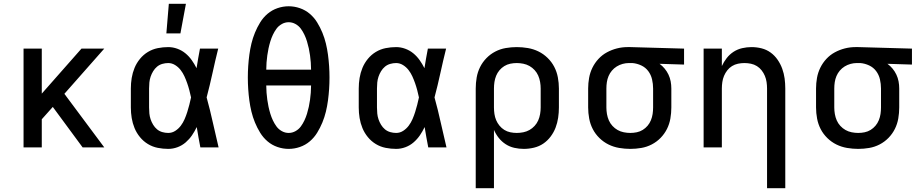

<svg xmlns="http://www.w3.org/2000/svg" viewBox="-20 -776 4840 1011"><path d="M104 0V-520H200V-283L409 -520H529L319 -282L529 0H415L258 -213L200 -148V0Z M866 8Q838 8 810.5 2.5Q783 -3 759 -17.5Q735 -32 717 -54Q699 -76 688.5 -101.5Q678 -127 673.5 -154.5Q669 -182 669 -210V-310Q669 -338 673.5 -365.5Q678 -393 688.5 -418.5Q699 -444 717 -466Q735 -488 759 -502.5Q783 -517 810.5 -522.5Q838 -528 866 -528Q890 -528 913.5 -519.5Q937 -511 956 -495.5Q975 -480 989.5 -459.5Q1004 -439 1015 -417Q1019 -443 1023.5 -468.5Q1028 -494 1033 -520H1129Q1113 -456 1099 -391.5Q1085 -327 1068 -263Q1086 -198 1100.5 -132Q1115 -66 1131 0H1035Q1030 -27 1025 -53.5Q1020 -80 1016 -107Q1005 -84 991 -63.5Q977 -43 958 -26.5Q939 -10 915 -1Q891 8 866 8ZM866 -76Q886 -76 903 -87Q920 -98 932 -114Q944 -130 952 -148.5Q960 -167 966 -186Q972 -205 977 -224.5Q982 -244 986 -263Q982 -282 977 -301Q972 -320 965.5 -338.5Q959 -357 951 -374.5Q943 -392 931 -407.5Q919 -423 902 -433.5Q885 -444 866 -444Q850 -444 834.5 -439.5Q819 -435 807 -425Q795 -415 786.5 -401Q778 -387 773 -372Q768 -357 766.5 -341.5Q765 -326 765 -310V-210Q765 -194 766.5 -178.5Q768 -163 773 -148Q778 -133 786.5 -119Q795 -105 807 -95Q819 -85 834.5 -80.5Q850 -76 866 -76ZM856 -600 869 -756H959L930 -600Z M1500 8Q1470 8 1441 -2Q1412 -12 1389 -31.5Q1366 -51 1350 -77Q1334 -103 1322.5 -131Q1311 -159 1304 -188Q1297 -217 1293 -247Q1289 -277 1287 -307Q1285 -337 1285 -368Q1285 -398 1287 -428Q1289 -458 1293 -488Q1297 -518 1304 -547Q1311 -576 1322.5 -604Q1334 -632 1350 -658Q1366 -684 1389 -703.5Q1412 -723 1441 -733Q1470 -743 1500 -743Q1530 -743 1559 -733Q1588 -723 1611 -703.5Q1634 -684 1650 -658Q1666 -632 1677.5 -604Q1689 -576 1696 -547Q1703 -518 1707 -488Q1711 -458 1713 -428Q1715 -398 1715 -368Q1715 -337 1713 -307Q1711 -277 1707 -247Q1703 -217 1696 -188Q1689 -159 1677.5 -131Q1666 -103 1650 -77Q1634 -51 1611 -31.5Q1588 -12 1559 -2Q1530 8 1500 8ZM1618 -409Q1618 -428 1616.5 -447Q1615 -466 1612.5 -484.5Q1610 -503 1606 -521.5Q1602 -540 1596.5 -558Q1591 -576 1583 -593Q1575 -610 1564 -625Q1553 -640 1536 -649.5Q1519 -659 1500 -659Q1481 -659 1464 -649.5Q1447 -640 1436 -625Q1425 -610 1417 -593Q1409 -576 1403.5 -558Q1398 -540 1394 -521.5Q1390 -503 1387.5 -484.5Q1385 -466 1383.5 -447Q1382 -428 1382 -409ZM1500 -76Q1519 -76 1536 -85.5Q1553 -95 1564 -110Q1575 -125 1583 -142Q1591 -159 1596.5 -177Q1602 -195 1606 -213.5Q1610 -232 1612.5 -250.5Q1615 -269 1616.5 -288Q1618 -307 1618 -326H1382Q1382 -307 1383.5 -288Q1385 -269 1387.5 -250.5Q1390 -232 1394 -213.5Q1398 -195 1403.5 -177Q1409 -159 1417 -142Q1425 -125 1436 -110Q1447 -95 1464 -85.5Q1481 -76 1500 -76Z M2066 8Q2038 8 2010.5 2.5Q1983 -3 1959 -17.5Q1935 -32 1917 -54Q1899 -76 1888.5 -101.5Q1878 -127 1873.5 -154.5Q1869 -182 1869 -210V-310Q1869 -338 1873.5 -365.5Q1878 -393 1888.5 -418.5Q1899 -444 1917 -466Q1935 -488 1959 -502.5Q1983 -517 2010.5 -522.5Q2038 -528 2066 -528Q2090 -528 2113.5 -519.5Q2137 -511 2156 -495.5Q2175 -480 2189.5 -459.5Q2204 -439 2215 -417Q2219 -443 2223.5 -468.5Q2228 -494 2233 -520H2329Q2313 -456 2299 -391.5Q2285 -327 2268 -263Q2286 -198 2300.5 -132Q2315 -66 2331 0H2235Q2230 -27 2225 -53.5Q2220 -80 2216 -107Q2205 -84 2191 -63.5Q2177 -43 2158 -26.5Q2139 -10 2115 -1Q2091 8 2066 8ZM2066 -76Q2086 -76 2103 -87Q2120 -98 2132 -114Q2144 -130 2152 -148.5Q2160 -167 2166 -186Q2172 -205 2177 -224.5Q2182 -244 2186 -263Q2182 -282 2177 -301Q2172 -320 2165.5 -338.5Q2159 -357 2151 -374.5Q2143 -392 2131 -407.5Q2119 -423 2102 -433.5Q2085 -444 2066 -444Q2050 -444 2034.5 -439.5Q2019 -435 2007 -425Q1995 -415 1986.5 -401Q1978 -387 1973 -372Q1968 -357 1966.5 -341.5Q1965 -326 1965 -310V-210Q1965 -194 1966.5 -178.5Q1968 -163 1973 -148Q1978 -133 1986.5 -119Q1995 -105 2007 -95Q2019 -85 2034.5 -80.5Q2050 -76 2066 -76Z M2485 215V-310Q2485 -339 2490 -368Q2495 -397 2508 -423Q2521 -449 2541.5 -470Q2562 -491 2588 -504.5Q2614 -518 2643 -523Q2672 -528 2701 -528Q2730 -528 2759.5 -523Q2789 -518 2815.5 -505Q2842 -492 2863.5 -471Q2885 -450 2898.5 -424Q2912 -398 2917.5 -368.5Q2923 -339 2923 -310V-210Q2923 -183 2919 -156Q2915 -129 2905.5 -104Q2896 -79 2879.5 -57Q2863 -35 2841 -20Q2819 -5 2792 1.5Q2765 8 2738 8Q2713 8 2688.5 2.5Q2664 -3 2643 -16.5Q2622 -30 2606.5 -49.5Q2591 -69 2581 -92V215ZM2701 -76Q2718 -76 2735.5 -79.5Q2753 -83 2768 -91.5Q2783 -100 2795 -113Q2807 -126 2814 -142Q2821 -158 2824 -175.5Q2827 -193 2827 -210V-310Q2827 -327 2824 -344.5Q2821 -362 2814 -378Q2807 -394 2795 -407Q2783 -420 2768 -428.5Q2753 -437 2735.5 -440.5Q2718 -444 2701 -444Q2684 -444 2667 -440.5Q2650 -437 2635.5 -428Q2621 -419 2610 -406Q2599 -393 2592.5 -377Q2586 -361 2583.5 -344Q2581 -327 2581 -310V-210Q2581 -193 2583.5 -176Q2586 -159 2592.5 -143.5Q2599 -128 2610 -114.5Q2621 -101 2635.5 -92Q2650 -83 2667 -79.5Q2684 -76 2701 -76Z M3299 8Q3270 8 3240.5 3Q3211 -2 3184.5 -15Q3158 -28 3136.5 -49Q3115 -70 3101.5 -96Q3088 -122 3082.5 -151.5Q3077 -181 3077 -210V-310Q3077 -338 3082 -366Q3087 -394 3099.5 -419.5Q3112 -445 3131.5 -466Q3151 -487 3176 -500.5Q3201 -514 3228.5 -521Q3256 -528 3284 -528H3300L3582 -520V-436L3453 -440Q3468 -429 3480 -414.5Q3492 -400 3500 -383Q3508 -366 3511.5 -347.5Q3515 -329 3515 -310V-210Q3515 -181 3510 -152Q3505 -123 3492 -97Q3479 -71 3458.5 -50Q3438 -29 3412 -15.5Q3386 -2 3357 3Q3328 8 3299 8ZM3299 -76Q3316 -76 3333 -79.5Q3350 -83 3364.5 -92Q3379 -101 3390 -114Q3401 -127 3407.5 -143Q3414 -159 3416.5 -176Q3419 -193 3419 -210V-310Q3419 -334 3413.5 -358Q3408 -382 3393.5 -401.5Q3379 -421 3356.5 -431.5Q3334 -442 3310 -444H3291Q3275 -444 3258.5 -439.5Q3242 -435 3227.5 -426Q3213 -417 3202 -404Q3191 -391 3184.5 -375.5Q3178 -360 3175.5 -343.5Q3173 -327 3173 -310V-210Q3173 -193 3176 -175.5Q3179 -158 3186 -142Q3193 -126 3205 -113Q3217 -100 3232 -91.5Q3247 -83 3264.5 -79.5Q3282 -76 3299 -76Z M4019 215V-310Q4019 -327 4016.5 -344Q4014 -361 4007.5 -376.5Q4001 -392 3990.5 -405.5Q3980 -419 3965.5 -428Q3951 -437 3934 -440.5Q3917 -444 3900 -444Q3883 -444 3866 -440.5Q3849 -437 3834.5 -428Q3820 -419 3809.5 -405.5Q3799 -392 3792.5 -376.5Q3786 -361 3783.5 -344Q3781 -327 3781 -310V0H3685V-520H3781V-428Q3791 -450 3806.5 -470Q3822 -490 3843 -503.5Q3864 -517 3888.5 -522.5Q3913 -528 3937 -528Q3964 -528 3990 -521.5Q4016 -515 4037.5 -499.5Q4059 -484 4074.5 -461.5Q4090 -439 4099 -414Q4108 -389 4111.5 -363Q4115 -337 4115 -310V215Z M4499 8Q4470 8 4440.5 3Q4411 -2 4384.5 -15Q4358 -28 4336.5 -49Q4315 -70 4301.5 -96Q4288 -122 4282.5 -151.5Q4277 -181 4277 -210V-310Q4277 -338 4282 -366Q4287 -394 4299.5 -419.5Q4312 -445 4331.5 -466Q4351 -487 4376 -500.5Q4401 -514 4428.5 -521Q4456 -528 4484 -528H4500L4782 -520V-436L4653 -440Q4668 -429 4680 -414.5Q4692 -400 4700 -383Q4708 -366 4711.5 -347.5Q4715 -329 4715 -310V-210Q4715 -181 4710 -152Q4705 -123 4692 -97Q4679 -71 4658.5 -50Q4638 -29 4612 -15.5Q4586 -2 4557 3Q4528 8 4499 8ZM4499 -76Q4516 -76 4533 -79.5Q4550 -83 4564.5 -92Q4579 -101 4590 -114Q4601 -127 4607.5 -143Q4614 -159 4616.5 -176Q4619 -193 4619 -210V-310Q4619 -334 4613.5 -358Q4608 -382 4593.5 -401.5Q4579 -421 4556.5 -431.5Q4534 -442 4510 -444H4491Q4475 -444 4458.5 -439.5Q4442 -435 4427.5 -426Q4413 -417 4402 -404Q4391 -391 4384.5 -375.5Q4378 -360 4375.5 -343.5Q4373 -327 4373 -310V-210Q4373 -193 4376 -175.5Q4379 -158 4386 -142Q4393 -126 4405 -113Q4417 -100 4432 -91.5Q4447 -83 4464.5 -79.5Q4482 -76 4499 -76Z"/></svg>

Font: Iosevka Aile Medium
Style: Regular
Weight: 500
Designer: Belleve Invis
Foundry: Belleve Invis
Version: Version 27.3.5; ttfautohint (v1.8.4)